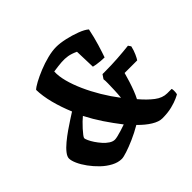

<svg xmlns="http://www.w3.org/2000/svg" viewBox="-172 -910 1100 1100"><g transform="rotate(-45 377.5 -360.0)"><path d="M228 0Q198 0 167 -16.5Q136 -33 109 -59Q82 -85 60.5 -114.5Q39 -144 27 -171Q15 -198 15 -216Q15 -231 30.5 -251Q46 -271 72 -292.5Q98 -314 126 -333.5Q154 -353 179 -369Q204 -385 218 -394Q192 -456 176.5 -516Q161 -576 160 -627Q171 -638 199.5 -653.5Q228 -669 266 -684.5Q304 -700 343.5 -710Q383 -720 415 -720Q446 -720 486.5 -711Q527 -702 564 -688Q601 -674 619 -658Q608 -604 593.5 -556.5Q579 -509 569 -481Q555 -481 537.5 -482.5Q520 -484 505 -486.5Q490 -489 484 -491L480 -616Q450 -630 426 -634Q402 -638 375 -636Q348 -634 308 -628Q306 -592 318 -546.5Q330 -501 352.5 -450.5Q375 -400 405.5 -349Q436 -298 472 -251Q475 -281 476 -310Q477 -339 477.5 -362Q478 -385 476 -397L493 -422H512Q566 -422 617 -425.5Q668 -429 711 -434L722 -418Q716 -391 705.5 -368Q695 -345 689 -337H587Q580 -311 571 -282.5Q562 -254 552 -228Q542 -202 531 -181Q569 -136 604.5 -109Q640 -82 677 -82Q686 -82 695.5 -82Q705 -82 713 -82Q715 -79 715.5 -66.5Q716 -54 713 -39Q709 -36 688.5 -26.5Q668 -17 634.5 -8.5Q601 0 556 0Q529 0 494.5 -21Q460 -42 424 -79Q383 -55 343 -37.5Q303 -20 272 -10Q241 0 228 0ZM278 -106Q286 -106 301 -109.5Q316 -113 335.5 -119Q355 -125 375 -132Q337 -181 304.5 -229.5Q272 -278 244 -332Q234 -324 220 -310.5Q206 -297 192 -281.5Q178 -266 168.5 -253.5Q159 -241 159 -236Q159 -230 166 -214.5Q173 -199 185 -181Q197 -163 212.5 -145.5Q228 -128 245 -117Q262 -106 278 -106Z"/></g></svg>

Font: Texturina Medium 12pt ExtraBold
Style: Italic
Weight: 800
Italic angle: -11°
Version: Version 1.002